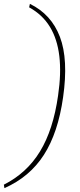

<svg xmlns="http://www.w3.org/2000/svg" viewBox="-40 -810 412 995"><path d="M115 -790Q226 -736 270.5 -619Q315 -502 287 -306Q261 -122 187.5 -7.5Q114 107 -17 165L-20 147Q99 87 167.5 -25.5Q236 -138 261 -315Q278 -430 267.5 -519Q257 -608 218.5 -671Q180 -734 111 -772Z"/></svg>

Font: Exo 2 Thin
Style: Italic
Weight: 250
Italic angle: -8°
Designer: Natanael Gama
Foundry: Natanael Gama
Version: Version 2.010